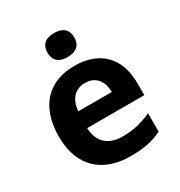

<svg xmlns="http://www.w3.org/2000/svg" viewBox="-180 -886 957 1021"><g transform="rotate(-30 298.5 -375.5)"><path d="M300 -761C255 -761 218 -744 218 -687C218 -632 255 -614 300 -614C344 -614 382 -632 382 -687C382 -744 344 -761 300 -761ZM306 -556C151 -556 47 -460 47 -269C47 -80 164 10 325 10C412 10 466 -2 520 -29V-142C461 -115 409 -102 341 -102C251 -102 203 -153 200 -235H551V-308C551 -468 458 -556 306 -556ZM310 -449C376 -449 409 -401 410 -336H204C210 -410 250 -449 310 -449Z"/></g></svg>

Font: Noto Sans Canadian Aboriginal
Style: Bold
Weight: 700
Designer: Monotype Design Team, Typotheque's Kevin King
Foundry: Monotype Imaging Inc.
Version: Version 2.004